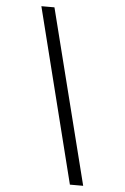

<svg xmlns="http://www.w3.org/2000/svg" viewBox="-59 -802 626 965"><g transform="rotate(5 254.0 -319.5)"><path d="M331 121H398L176 -760H110Z"/></g></svg>

Font: Noto Serif Devanagari SemiBold
Style: Regular
Weight: 600
Designer: Universal Thirst, Indian Type Foundry and the Monotype Design Team
Foundry: Monotype Imaging Inc.
Version: Version 2.004